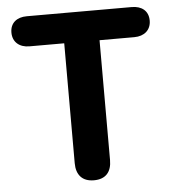

<svg xmlns="http://www.w3.org/2000/svg" viewBox="-50 -716 680 769"><g transform="rotate(-5 290.0 -331.0)"><path d="M297 8C345 8 368 -20 368 -67V-549H508C548 -549 575 -572 575 -610C575 -649 548 -670 508 -670H86C46 -670 19 -649 19 -610C19 -572 46 -549 86 -549H226V-67C226 -20 250 8 297 8Z"/></g></svg>

Font: SN Pro
Style: Bold
Weight: 700
Designer: Tobias Whetton
Foundry: Supernotes
Version: Version 1.003;Glyphs 3.3 (3324)